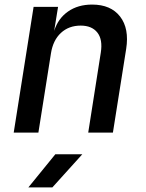

<svg xmlns="http://www.w3.org/2000/svg" viewBox="-20 -580 640 840"><path d="M40 0 127 -550H234L217 -445Q234 -499 277.5 -529.5Q321 -560 383 -560Q465 -560 505.5 -507.5Q546 -455 532 -366L474 0H366L421 -350Q430 -407 406 -437.5Q382 -468 333 -468Q281 -468 246.5 -436Q212 -404 203 -347L148 0ZM104 240 222 95H340L209 240Z"/></svg>

Font: JetBrains Mono NL SemiBold
Style: Italic
Weight: 600
Italic angle: -9°
Monospace: yes
Designer: Philipp Nurullin, Konstantin Bulenkov
Foundry: JetBrains
Version: Version 2.305; ttfautohint (v1.8.4.7-5d5b)